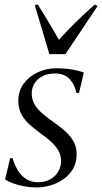

<svg xmlns="http://www.w3.org/2000/svg" viewBox="-20 -814 449 844"><path d="M327.5 -405.5H316Q308.5 -442.5 285.8 -466.8Q263 -491 222 -491Q190.5 -491 167.5 -479.5Q144.5 -468 132 -448Q119.5 -428 119.5 -402.5Q119.5 -379 129.8 -359.2Q140 -339.5 158.8 -322Q177.5 -304.5 202 -287Q238.5 -262 264 -239.5Q289.5 -217 303.2 -192.5Q317 -168 317 -136Q317 -99.5 301.2 -72.2Q285.5 -45 259.5 -26.8Q233.5 -8.5 202.5 0.8Q171.5 10 141.5 10Q113.5 10 86.2 5Q59 0 37 -8.2Q15 -16.5 2.5 -25L24.5 -119H35Q44.5 -88 59.2 -64Q74 -40 96 -26.5Q118 -13 148.5 -13Q177 -13 199.5 -25Q222 -37 235.2 -58.5Q248.5 -80 248.5 -107.5Q248.5 -134.5 234.2 -156.2Q220 -178 198.2 -196.5Q176.5 -215 153.5 -231.5Q132 -247 110.5 -266Q89 -285 74.8 -310.5Q60.5 -336 60.5 -371Q60.5 -414.5 84.2 -446.5Q108 -478.5 146.2 -496.2Q184.5 -514 228 -514Q253.5 -514 275.2 -511.5Q297 -509 315.2 -504.8Q333.5 -500.5 348.5 -495.5ZM197 -576 133 -791 146 -794.5Q166 -762.5 189.2 -724.2Q212.5 -686 239 -639Q271.5 -675 309.5 -713Q347.5 -751 397 -794.5L409 -787.5L267.5 -576Z"/></svg>

Font: Merriweather 144pt Light
Style: Italic
Weight: 300
Italic angle: -7.8°
Version: Version 2.101